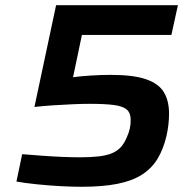

<svg xmlns="http://www.w3.org/2000/svg" viewBox="-20 -708 733 736"><path d="M292 8Q255 8 210 5.5Q165 3 121.5 -1.5Q78 -6 43 -12L65 -117Q102 -114 142.5 -111Q183 -108 221 -106.5Q259 -105 286 -105Q328 -105 358.5 -108.5Q389 -112 410 -121Q431 -130 444.5 -145.5Q458 -161 467 -184Q474 -199 477.5 -214.5Q481 -230 481 -248Q481 -275 466 -288Q451 -301 416.5 -305.5Q382 -310 323 -310Q297 -310 261 -308.5Q225 -307 186.5 -304.5Q148 -302 112 -298L195 -688H662L637 -574H294L260 -412Q290 -416 329 -418.5Q368 -421 404 -421Q492 -421 540.5 -404Q589 -387 608.5 -354Q628 -321 628 -273Q628 -251 625.5 -229.5Q623 -208 618 -186Q606 -136 584 -99.5Q562 -63 525 -39Q488 -15 431 -3.5Q374 8 292 8Z"/></svg>

Font: Saira SemiExpanded SemiBold
Style: Italic
Weight: 600
Width: 6
Italic angle: -12°
Designer: Hector Gatti with collaboration of the Omnibus-Type team
Foundry: Omnibus-Type
Version: Version 1.101